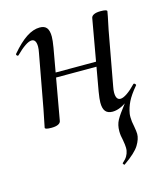

<svg xmlns="http://www.w3.org/2000/svg" viewBox="-97 -470 669 774"><g transform="rotate(-15 237.5 -83.5)"><path d="M328 228Q326 228 323.5 224.5Q321 221 322 220Q336 208 342 197.5Q348 187 350 176Q351 172 351 163Q351 152 347 130Q342 110 342 92Q342 66 352.5 46.5Q363 27 392 -10Q413 -37 420 -46L414 -27Q372 9 337 9Q317 9 307.5 -2.5Q298 -14 298 -39Q298 -54 303 -84L355 -378Q357 -386 367 -390.5Q377 -395 394 -395Q421 -395 421 -388L417 -366Q407 -319 406 -313L365 -89Q362 -74 362 -64Q362 -33 381 -33Q392 -33 409 -44.5Q426 -56 446 -77L448 -78Q451 -78 454 -74.5Q457 -71 455 -69Q428 -37 416.5 -13.5Q405 10 401 34Q400 39 400 49Q400 67 405 89Q409 111 409 121Q409 142 393.5 167.5Q378 193 329 227Q329 227 328.5 227.5Q328 228 328 228ZM55 1 59 -19Q68 -62 70 -74L111 -297Q114 -312 114 -322Q114 -353 95 -353Q84 -353 67 -341.5Q50 -330 29 -309Q28 -308 26 -308Q23 -308 21 -311.5Q19 -315 21 -317Q55 -357 84 -376Q113 -395 140 -395Q160 -395 169 -383.5Q178 -372 178 -347Q178 -332 173 -302L121 -9Q119 -1 109 3.5Q99 8 82 8Q55 8 55 1ZM124 -203H359L356 -183H120Z"/></g></svg>

Font: Cormorant Garamond Medium
Style: Italic
Weight: 500
Italic angle: -10°
Designer: Christian Thalmann (Catharsis Fonts)
Foundry: Catharsis Fonts
Version: Version 4.000